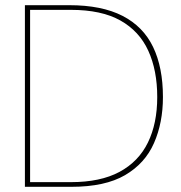

<svg xmlns="http://www.w3.org/2000/svg" viewBox="-20 -720 696 740"><path d="M76 0V-700H247Q372 -700 452 -659Q532 -618 570 -539Q608 -460 608 -346Q608 -247 573.5 -168.5Q539 -90 462 -45Q385 0 255 0ZM96 -18H253Q367 -18 440.5 -57.5Q514 -97 550 -170.5Q586 -244 586 -346Q586 -449 551.5 -524.5Q517 -600 444 -641Q371 -682 253 -682H96Z"/></svg>

Font: DM Sans 16pt Thin
Style: Regular
Weight: 250
Version: Version 4.004;gftools[0.9.30]